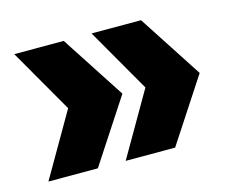

<svg xmlns="http://www.w3.org/2000/svg" viewBox="-64 -537 639 540"><g transform="rotate(-15 255.5 -267.5)"><path d="M160 -82H16L123 -267L16 -453H160L281 -267ZM385 -82H241L348 -267L241 -453H385L506 -267Z"/></g></svg>

Font: Gontserrat
Style: Bold
Weight: 700
Designer: Julieta Ulanovsky
Foundry: Julieta Ulanovsky
Version: Version 6.001